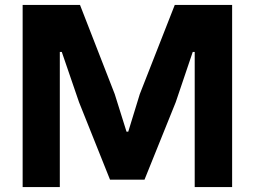

<svg xmlns="http://www.w3.org/2000/svg" viewBox="-20 -760 1035 780"><path d="M72 -740H305L446 -378L494 -225H501L548 -378L690 -740H923V0H771V-549H763L694 -345L567 -30H427L301 -345L231 -549H223V0H72Z"/></svg>

Font: Encode Sans Normal
Style: Bold
Weight: 700
Designer: Pablo Impallari, Andres Torresi
Foundry: Pablo Impallari, Andres Torresi
Version: Version 1.000; ttfautohint (v1.00) -l 8 -r 50 -G 200 -x 14 -